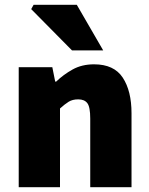

<svg xmlns="http://www.w3.org/2000/svg" viewBox="-20 -780 622 800"><path d="M58 0V-500H198L210 -440H214Q244 -469 282.5 -490.5Q321 -512 372 -512Q455 -512 491.5 -456.5Q528 -401 528 -308V0H356V-286Q356 -334 344 -350Q332 -366 306 -366Q282 -366 266 -356Q250 -346 230 -328V0ZM280 -570 110 -742 120 -760H300L410 -570Z"/></svg>

Font: Source Sans 3 ExtraLight Black
Style: Regular
Weight: 900
Version: Version 3.052;hotconv 1.1.0;makeotfexe 2.6.0